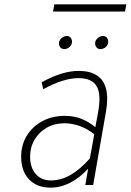

<svg xmlns="http://www.w3.org/2000/svg" viewBox="-20 -848 599 880"><path d="M211 12Q149 12 113 -26Q77 -64 77 -130Q77 -184 103 -226.2Q129 -268.5 174.2 -292.8Q219.5 -317 277 -317Q317 -317 351 -304.2Q385 -291.5 417 -265L429 -330Q445 -414 423.5 -452Q402 -490 339 -490Q305.5 -490 264.2 -477Q223 -464 178 -439L171 -471Q220.5 -498 262 -510.5Q303.5 -523 340 -523Q393 -523 424.5 -502.2Q456 -481.5 466.2 -440.5Q476.5 -399.5 466 -338L407 0H371L384 -75Q345 -32.5 301.2 -10.2Q257.5 12 211 12ZM213 -21Q259 -21 303 -46Q347 -71 392 -122L412 -233Q380 -258 345.2 -270.5Q310.5 -283 275 -283Q230 -283 194.5 -262.8Q159 -242.5 138.5 -208Q118 -173.5 118 -130Q118 -80 143.8 -50.5Q169.5 -21 213 -21ZM440 -623Q429.5 -623 422.8 -630.5Q416 -638 416 -649Q416 -662.5 427.2 -672.8Q438.5 -683 452 -683Q463.5 -683 469.8 -675.2Q476 -667.5 476 -656Q476 -647 471 -639.5Q466 -632 457.8 -627.5Q449.5 -623 440 -623ZM274 -623Q263.5 -623 256.8 -630.5Q250 -638 250 -649Q250 -658 255.2 -665.8Q260.5 -673.5 268.8 -678.2Q277 -683 286 -683Q297.5 -683 303.8 -675.2Q310 -667.5 310 -656Q310 -643.5 299.2 -633.2Q288.5 -623 274 -623ZM223 -795 229 -828H559L553 -795Z"/></svg>

Font: Overpass Thin
Style: Italic
Weight: 250
Italic angle: -10°
Designer: Delve Withrington, Dave Bailey, Thomas Jockin
Foundry: Delve Fonts LLC
Version: Version 4.000